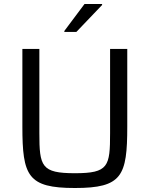

<svg xmlns="http://www.w3.org/2000/svg" viewBox="-20 -933 749 961"><path d="M302 -778V-773H362L491 -908V-913H403ZM355 8C591 8 617 -52 617 -300V-688H531V-267C531 -100 523 -66 355 -66C187 -66 177 -100 177 -267V-688H92V-300C92 -52 119 8 355 8Z"/></svg>

Font: Saira UNSAM
Style: Regular
Weight: 400
Designer: Hector Gatti with collaboration of the Omnibus-Type team
Foundry: Omnibus-Type
Version: Version 0.072;PS 000.072;hotconv 1.0.88;makeotf.lib2.5.64775